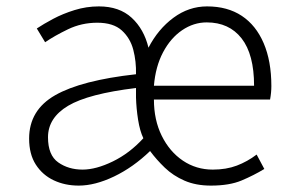

<svg xmlns="http://www.w3.org/2000/svg" viewBox="-20 -567 909 600"><path d="M226 13Q183 13 148 -3.5Q113 -20 92 -52.5Q71 -85 71 -134Q71 -223 152.5 -269.5Q234 -316 405 -335Q406 -375 396.5 -411.5Q387 -448 360.5 -472Q334 -496 284 -496Q235 -496 192.5 -475.5Q150 -455 121 -435L95 -478Q116 -492 146 -508Q176 -524 213 -535.5Q250 -547 289 -547Q353 -547 391.5 -511.5Q430 -476 444 -418Q474 -476 522 -511.5Q570 -547 627 -547Q691 -547 735.5 -517.5Q780 -488 804 -432Q828 -376 828 -298Q828 -288 827 -277.5Q826 -267 824 -256H461Q461 -192 485.5 -142.5Q510 -93 551.5 -65Q593 -37 645 -37Q687 -37 720 -49.5Q753 -62 782 -84L806 -39Q773 -19 735 -3Q697 13 639 13Q592 13 556.5 -2.5Q521 -18 495 -43Q469 -68 449 -95Q396 -44 336.5 -15.5Q277 13 226 13ZM238 -37Q280 -37 332.5 -62.5Q385 -88 428 -135Q417 -158 411.5 -193Q406 -228 405 -262V-292Q256 -274 193 -236.5Q130 -199 130 -138Q130 -82 162 -59.5Q194 -37 238 -37ZM461 -299H774Q774 -397 735 -447Q696 -497 626 -497Q585 -497 549 -472.5Q513 -448 489.5 -403.5Q466 -359 461 -299Z"/></svg>

Font: Noto Sans TC Thin Light
Style: Regular
Weight: 300
Version: Version 2.004-H2;hotconv 1.0.118;makeotfexe 2.5.65603